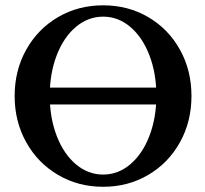

<svg xmlns="http://www.w3.org/2000/svg" viewBox="-20 -696 777 729"><path d="M35.6 -331.5Q35.6 -428.7 79.6 -507.3Q123.5 -585.9 200.2 -630.9Q276.9 -675.8 371.6 -675.8Q466.3 -675.8 543 -630.9Q619.6 -585.9 663.3 -507.3Q707 -428.7 707 -331.5Q707 -234.4 663.3 -155.8Q619.6 -77.1 543 -32Q466.3 13.2 371.6 13.2Q276.9 13.2 200.2 -32Q123.5 -77.1 79.6 -155.8Q35.6 -234.4 35.6 -331.5ZM573.7 -333Q573.7 -417.3 547.3 -486Q521 -554.7 474.8 -593.7Q428.7 -632.8 371.6 -632.8Q314.5 -632.8 268.1 -593.8Q221.7 -554.7 195.3 -486Q168.9 -417.3 168.9 -332.9Q168.9 -248.5 195.4 -179.9Q221.9 -111.3 268.2 -72.2Q314.5 -33.2 371.6 -33.2Q428.7 -33.2 474.8 -72.3Q521 -111.4 547.3 -180Q573.7 -248.7 573.7 -333ZM114.7 -363.3H642.1V-299.3H114.7Z"/></svg>

Font: Junicode Two Beta VF
Style: Regular
Weight: 400
Designer: Peter S. Baker
Foundry: Briery Creek Software
Version: Version 1.031 beta; ttfautohint (v1.8.1.43-b0c9)